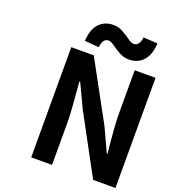

<svg xmlns="http://www.w3.org/2000/svg" viewBox="-168 -1088 1084 1212"><g transform="rotate(20 374.5 -481.5)"><path d="M182 0V-740H333L548 -346L622 -186H627Q608 -369 608 -445V-740H748V0H598L384 -396L309 -555H304Q322 -349 322 -297V0ZM549 -791Q514 -791 483 -808.5Q452 -826 429 -843Q406 -860 390 -860Q351 -860 345 -799L249 -807Q253 -884 289.5 -923.5Q326 -963 385 -963Q420 -963 451 -945.5Q482 -928 505 -911Q528 -894 544 -894Q582 -894 590 -954L685 -948Q681 -870 644.5 -830.5Q608 -791 549 -791Z"/></g></svg>

Font: NotoSansHansBold
Style: Bold
Weight: 700
Designer: Ryoko NISHIZUKA  (kana & ideographs); Paul D. Hunt (Latin, Greek & Cyrillic); Wenlong ZHANG  (bopomofo); Sandoll Communi
Foundry: Adobe Systems Incorporated
Version: Version 1.00;December 8, 2021;FontCreator 13.0.0.2675 64-bit